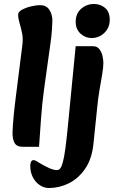

<svg xmlns="http://www.w3.org/2000/svg" viewBox="-20 -723 571 964"><path d="M94 14Q64 14 53 -5.5Q42 -25 43 -59Q44 -93 48.5 -140Q53 -187 59 -233L91 -487Q97 -527 91 -556Q85 -585 78 -608Q71 -631 71 -650Q71 -663 89.5 -673.5Q108 -684 134 -690.5Q160 -697 182 -697Q213 -697 228 -673.5Q243 -650 243 -620Q243 -608 241 -576Q239 -544 233 -503L201 -273Q191 -201 186 -127Q181 -53 176 14ZM226 221Q201 221 179.5 206.5Q158 192 145 167Q132 142 132 110Q132 97 136 89Q140 81 148 81Q155 81 162.5 85.5Q170 90 183 98Q203 110 226 120.5Q249 131 266 131Q275 131 282 123Q289 115 295.5 91.5Q302 68 308 24Q314 -20 321 -92L360 -491H448Q468 -491 479.5 -475.5Q491 -460 495 -440.5Q499 -421 499 -406Q499 -385 493 -349.5Q487 -314 479.5 -270.5Q472 -227 468 -183L449 1Q441 76 407 125Q373 174 325 197.5Q277 221 226 221ZM440 -532Q408 -532 384 -554.5Q360 -577 360 -613Q360 -655 387.5 -679Q415 -703 452 -703Q485 -703 508 -683Q531 -663 531 -624Q531 -584 504 -558Q477 -532 440 -532Z"/></svg>

Font: Alkatra SemiBold
Style: Regular
Weight: 600
Designer: Suman Bhandary
Version: Version 1.100;gftools[0.9.22]